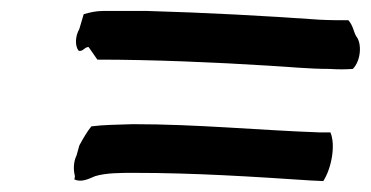

<svg xmlns="http://www.w3.org/2000/svg" viewBox="-20 -533 678 351"><path d="M125 -480C117 -466 117 -448 124 -440C133 -439 134 -447 142 -447L158 -424C260 -424 374 -419 470 -413C506 -411 545 -407 582 -407C599 -406 611 -406 625 -407C640 -422 642 -454 631 -467C626 -476 626 -485 617 -496C601 -496 583 -496 564 -497C466 -504 354 -510 248 -513H169C155 -513 143 -510 133 -507ZM120 -249C114 -237 114 -222 117 -211L116 -205C129 -199 142 -206 154 -211C174 -217 200 -217 224 -217C337 -217 443 -210 549 -203L571 -202C586 -225 594 -268 584 -291H563C452 -295 341 -306 223 -306C195 -305 170 -305 147 -302C139 -292 132 -280 125 -267Z"/></svg>

Font: Hussar Pisanka
Style: Kur
Weight: 400
Designer: Robert Jablonski
Foundry: Cannot Into Space Fonts
Version: Version 1.070